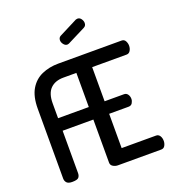

<svg xmlns="http://www.w3.org/2000/svg" viewBox="-166 -1083 1092 1210"><g transform="rotate(-20 380.0 -478.0)"><path d="M110 0Q84 0 73.5 -11.5Q63 -23 63 -40V-508Q63 -589 92 -638Q121 -687 171 -709Q221 -731 282 -731H706Q724 -731 732 -716Q740 -701 740 -685Q740 -666 731 -651.5Q722 -637 706 -637H475V-408H605Q621 -408 630 -395Q639 -382 639 -365Q639 -351 631 -337.5Q623 -324 605 -324H475V-94H706Q722 -94 731 -80Q740 -66 740 -46Q740 -30 732 -15Q724 0 706 0H416Q399 0 384 -9Q369 -18 369 -35V-324H163V-40Q163 -23 154 -11.5Q145 0 110 0ZM163 -408H369V-637H282Q226 -637 194.5 -605.5Q163 -574 163 -508ZM377 -824Q363 -824 352.5 -837.5Q342 -851 342 -865Q342 -883 357 -891L481 -954Q487 -956 492 -956Q507 -956 516.5 -942.5Q526 -929 526 -915Q526 -896 510 -888L389 -827Q386 -826 383 -825Q380 -824 377 -824Z"/></g></svg>

Font: Dosis SemiBold
Style: Regular
Weight: 600
Designer: EdgarTolentino, PabloImpallari, IginoMarini
Foundry: EdgarTolentino, PabloImpallari, IginoMarini
Version: Version 3.001; ttfautohint (v1.8.2)